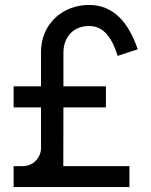

<svg xmlns="http://www.w3.org/2000/svg" viewBox="-20 -755 611 775"><path d="M35 0H502.5V-84.5H235.5L236 -321.5H407.5V-406.5H236V-542C236 -606.5 277 -650 339 -650C395.5 -650 430 -608.5 455 -529.5L536 -556C498 -666.5 437 -735 339.5 -735C230 -735 145.5 -655.5 145.5 -545.5V-406.5H35V-321.5H145.5V-157C145.5 -118 113 -84.5 73.5 -84.5H35Z"/></svg>

Font: Eudonet Medium
Style: Regular
Weight: 500
Designer: Mikhail Sharanda
Foundry: Mikhail Sharanda
Version: Version 4.503;Glyphs 3.1.2 (3151)